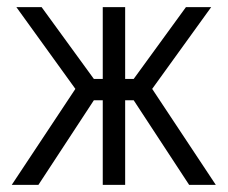

<svg xmlns="http://www.w3.org/2000/svg" viewBox="-20 -520 640 540"><path d="M269 -500V-298H244L97 -500H26L192 -270L13 0H88L244 -238H269V0H332V-238H356L512 0H587L408 -270L574 -500H503L356 -298H332V-500Z"/></svg>

Font: LT Wave Mono Light
Style: Regular
Weight: 300
Designer: Daniel Lyons
Version: Version 2.5 (Glyphs App)